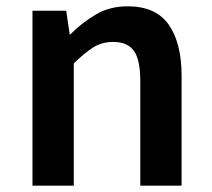

<svg xmlns="http://www.w3.org/2000/svg" viewBox="-20 -589 672 609"><path d="M83 0V-555H190L201 -480H203Q240 -517 284 -543Q328 -569 385 -569Q474 -569 515 -511Q556 -453 556 -348V0H425V-331Q425 -400 404.5 -428Q384 -456 339 -456Q303 -456 275.5 -438.5Q248 -421 214 -388V0Z"/></svg>

Font: Noto Sans KR SemiBold
Style: Regular
Weight: 600
Designer: Ryoko NISHIZUKA  (kana, bopomofo & ideographs); Paul D. Hunt (Latin, Greek & Cyrillic); Sandoll Communications , Soo-you
Foundry: Adobe
Version: Version 2.004-H2;hotconv 1.0.118;makeotfexe 2.5.65603